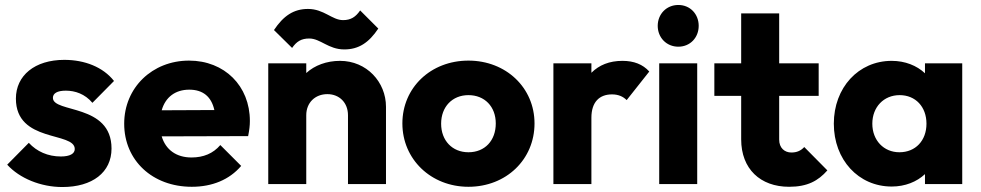

<svg xmlns="http://www.w3.org/2000/svg" viewBox="-20 -741 3948 773"><path d="M231 12C352 12 429 -47 429 -143C429 -325 193 -285 193 -347C193 -365 210 -376 245 -376C282 -376 322 -363 352 -327L439 -415C395 -471 321 -500 239 -500C120 -500 44 -437 44 -344C44 -165 281 -212 281 -141C281 -122 261 -111 225 -111C173 -111 128 -131 96 -166L9 -78C59 -23 144 12 231 12Z M752 11C834 11 903 -17 951 -73L867 -157C838 -123 799 -107 751 -107C690 -107 647 -138 631 -192L979 -193C984 -218 986 -236 986 -254C986 -395 884 -497 741 -497C593 -497 480 -388 480 -243C480 -95 594 11 752 11ZM631 -297C646 -350 686 -380 742 -380C797 -380 831 -352 843 -298Z M1381 -277V0H1534V-311C1534 -411 1456 -496 1349 -496C1295 -496 1247 -478 1213 -447V-486H1060V0H1213V-277C1213 -328 1249 -362 1298 -362C1346 -362 1381 -328 1381 -277ZM1083 -620 1156 -548C1174 -574 1193 -586 1225 -586C1270 -586 1302 -542 1366 -542C1424 -542 1465 -569 1503 -626L1430 -699C1412 -673 1393 -660 1361 -660C1317 -660 1284 -705 1220 -705C1162 -705 1121 -677 1083 -620Z M1866 11C2018 11 2132 -99 2132 -244C2132 -388 2017 -497 1866 -497C1714 -497 1600 -388 1600 -244C1600 -100 1715 11 1866 11ZM1756 -243C1756 -311 1801 -358 1866 -358C1931 -358 1976 -312 1976 -244C1976 -175 1932 -128 1866 -128C1801 -128 1756 -175 1756 -243Z M2208 0H2361V-267C2361 -330 2393 -361 2444 -361C2470 -361 2489 -352 2503 -338L2594 -453C2568 -482 2532 -496 2486 -496C2433 -496 2392 -479 2361 -448V-486H2208Z M2634 0H2787V-486H2634ZM2628 -637C2628 -590 2663 -553 2711 -553C2759 -553 2793 -590 2793 -637C2793 -684 2759 -721 2711 -721C2663 -721 2628 -684 2628 -637Z M3157 11C3231 11 3274 -13 3311 -55L3218 -149C3204 -134 3188 -127 3166 -127C3139 -127 3117 -145 3117 -179V-355H3276V-486H3117V-687H2964V-486H2856V-355H2964V-180C2964 -61 3041 11 3157 11Z M3570 10C3624 10 3671 -9 3704 -40V0H3854V-486H3704V-446C3671 -477 3624 -496 3570 -496C3436 -496 3337 -388 3337 -243C3337 -98 3436 10 3570 10ZM3492 -243C3492 -310 3538 -358 3602 -358C3666 -358 3710 -311 3710 -243C3710 -175 3666 -128 3601 -128C3538 -128 3492 -176 3492 -243Z"/></svg>

Font: MV Cash
Style: Bold
Weight: 700
Designer: Rodrigo Fuenzalida
Foundry: fragTYPE
Version: Version 1.100;Glyphs 3.1.2 (3151)